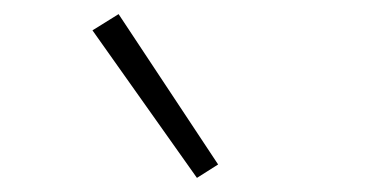

<svg xmlns="http://www.w3.org/2000/svg" viewBox="-20 -807 540 272"><path d="M259 -555 111 -764 148 -787 289 -574Z"/></svg>

Font: Iosevka Curly Extralight
Style: Regular
Weight: 200
Monospace: yes
Designer: Belleve Invis
Foundry: Belleve Invis
Version: Version 22.1.2; ttfautohint (v1.8.4)